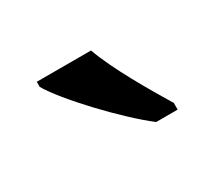

<svg xmlns="http://www.w3.org/2000/svg" viewBox="-50 -848 362 325"><g transform="rotate(-30 131.5 -686.0)"><path d="M181 -606H223V-619C200 -657 162 -721 146 -766H40V-756C60 -721 134 -642 181 -606Z"/></g></svg>

Font: Noto Serif Armenian ExtraCondensed Medium
Style: Regular
Weight: 500
Width: 2
Designer: Monotype Design Team
Foundry: Monotype Imaging Inc.
Version: Version 2.008